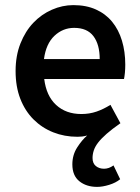

<svg xmlns="http://www.w3.org/2000/svg" viewBox="-20 -523 547 751"><path d="M360 208Q318 208 290.5 186Q263 164 263 120Q263 83 282 53.5Q301 24 321 7Q310 10 301 11Q292 12 283 12Q232 12 188 -5.5Q144 -23 111 -56Q78 -89 59.5 -136.5Q41 -184 41 -245Q41 -305 60 -353Q79 -401 110.5 -434Q142 -467 183 -485Q224 -503 267 -503Q317 -503 355 -486Q393 -469 418.5 -438Q444 -407 457 -364Q470 -321 470 -270Q470 -253 468.5 -238Q467 -223 465 -214H153Q161 -148 199.5 -112.5Q238 -77 298 -77Q330 -77 357.5 -86.5Q385 -96 412 -113L451 -41Q418 -18 397 0.5Q376 19 364 34.5Q352 50 347 65Q342 80 342 95Q342 116 355 126.5Q368 137 387 137Q406 137 424 124L450 178Q433 192 407 200Q381 208 360 208ZM152 -292H370Q370 -349 345.5 -381.5Q321 -414 270 -414Q226 -414 193 -383Q160 -352 152 -292Z"/></svg>

Font: Processing Sans Pro Semibold
Style: Regular
Weight: 600
Designer: Paul D. Hunt
Foundry: Adobe Systems Incorporated
Version: Version 2.020;PS 2.000;hotconv 1.0.86;makeotf.lib2.5.63406